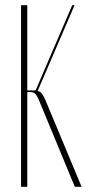

<svg xmlns="http://www.w3.org/2000/svg" viewBox="-20 -719 344 739"><path d="M268 0 128 -338Q120 -355 113.5 -360Q107 -365 90 -365H85V0H61V-699H85V-371H103H117L258 -699H267L125 -369Q136 -366 142.5 -357Q149 -348 156 -331L294 0Z"/></svg>

Font: Moniqa Thin Display
Style: Regular
Weight: 100
Designer: Rajesh Rajput
Foundry: Rajesh Rajput
Version: Version 1.000